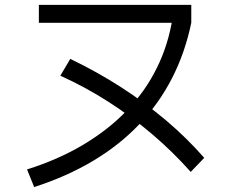

<svg xmlns="http://www.w3.org/2000/svg" viewBox="-20 -763 920 774"><path d="M88.9 -80Q213.3 -118.9 314.4 -178.9Q415.6 -238.9 490.6 -316.7Q565.6 -394.4 612.2 -488.9Q658.9 -583.3 675.6 -691.1L698.9 -671.1H136.7V-743.3H751.1V-671.1Q701.1 -430 541.7 -262.2Q382.2 -94.4 117.8 -8.9ZM748.9 -70Q676.7 -151.1 593.9 -221.7Q511.1 -292.2 417.8 -352.2Q324.4 -412.2 223.3 -457.8L263.3 -525.6Q372.2 -473.3 469.4 -410.6Q566.7 -347.8 650 -277.2Q733.3 -206.7 803.3 -126.7Z"/></svg>

Font: Paperlogy 4 Regular
Style: Regular
Weight: 400
Designer: redesigned by Lee Juim, glyphs from Gmarket Sans & Montserrat
Foundry: PT&
Version: Version 1.001